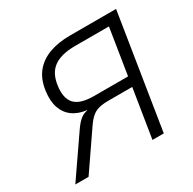

<svg xmlns="http://www.w3.org/2000/svg" viewBox="-155 -867 1036 1028"><g transform="rotate(-30 363.0 -352.5)"><path d="M27 0 191 -238Q214 -272 232.5 -288Q251 -304 270 -309L278 -311L282 -313Q230 -319 195.5 -344Q161 -369 146.5 -411.5Q132 -454 140 -513Q149 -580 183 -622Q217 -664 272.5 -684.5Q328 -705 402 -705H686L574 0H504L552 -300H406Q370 -300 345.5 -293.5Q321 -287 302 -270.5Q283 -254 262 -223L109 0ZM351 -360H561L606 -643H397Q311 -643 265 -610Q219 -577 210 -504Q200 -431 233 -395.5Q266 -360 351 -360Z"/></g></svg>

Font: Nunito Sans 7pt Light
Style: Italic
Weight: 300
Italic angle: -9°
Designer: Vernon Adams
Foundry: Vernon Adams
Version: Version 3.101;gftools[0.9.27]